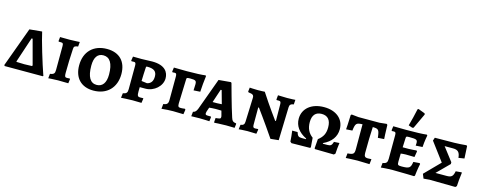

<svg xmlns="http://www.w3.org/2000/svg" viewBox="-32 -1518 5696 2276"><g transform="rotate(15 2816.5 -380.0)"><path d="M28 0H493L500 -5C448 -153 372 -406 350 -510H343L197 -496L19 -10ZM247 -81 151 -84 147 -89 250 -399H263L345 -93L339 -84Z M563 6C563 6 635 0 682 0C719 0 808 2 808 2L815 -51L810 -57C810 -57 795 -55 777 -55C752 -55 746 -65 746 -108C746 -195 750 -319 756 -407C758 -436 766 -444 808 -449L813 -506C813 -506 727 -501 691 -501C651 -501 599 -502 572 -502L567 -453L571 -445H598C622 -445 628 -437 628 -405L627 -114C627 -70 617 -58 569 -49Z M1116 9C1281 9 1388 -98 1388 -265C1388 -420 1300 -510 1148 -510C982 -510 877 -405 877 -238C877 -83 966 9 1116 9ZM1136 -66C1059 -66 1017 -133 1017 -271C1017 -374 1056 -426 1126 -426C1204 -426 1248 -360 1248 -222C1248 -120 1207 -66 1136 -66Z M1456 6C1456 6 1555 0 1597 0C1628 0 1706 2 1706 2L1714 -52L1711 -57C1711 -57 1690 -56 1676 -56C1643 -56 1637 -67 1637 -121L1638 -173H1708C1813 -173 1907 -257 1907 -352C1907 -424 1865 -505 1703 -505C1703 -505 1604 -501 1573 -501C1537 -501 1490 -502 1467 -502L1459 -451L1465 -444C1465 -444 1482 -445 1494 -445C1513 -445 1519 -436 1519 -403L1518 -116C1518 -73 1506 -58 1463 -51ZM1709 -240 1640 -249C1641 -305 1644 -364 1647 -415C1648 -429 1650 -430 1665 -430C1744 -430 1779 -403 1779 -341C1779 -284 1756 -251 1709 -240Z M1953 8C1999 3 2057 0 2094 0C2121 0 2174 2 2221 3L2230 -54L2222 -64C2205 -61 2183 -60 2170 -60C2141 -60 2135 -69 2135 -108L2145 -402C2145 -424 2150 -427 2191 -427C2257 -427 2267 -419 2267 -375C2267 -358 2266 -329 2264 -301L2345 -306C2348 -365 2355 -442 2363 -500L2357 -510C2313 -504 2233 -500 2128 -500C2080 -500 2009 -502 1969 -502L1962 -451L1968 -443C1977 -444 1987 -445 1992 -445C2013 -445 2019 -437 2019 -403L2018 -118C2018 -73 2005 -58 1959 -51Z M2602 6C2602 6 2673 0 2745 0C2783 0 2849 2 2849 2L2855 -48L2851 -54C2816 -57 2801 -71 2790 -107C2750 -226 2675 -504 2675 -504L2665 -510L2518 -497L2374 -103C2361 -72 2347 -58 2323 -54L2317 2C2317 2 2372 0 2418 0C2470 0 2540 4 2540 4L2546 -48L2541 -55H2510C2482 -55 2474 -59 2474 -77C2474 -81 2475 -88 2478 -99L2496 -151C2517 -153 2548 -156 2572 -156C2591 -156 2624 -156 2645 -155L2659 -103C2662 -94 2663 -86 2663 -80C2663 -60 2655 -57 2601 -52L2597 0ZM2518 -226 2573 -391H2585L2630 -229C2613 -227 2589 -226 2572 -226Z M3301 -203H3292C3292 -203 3184 -349 3084 -504C3084 -504 3036 -501 2999 -501C2955 -501 2899 -505 2899 -505L2893 -455L2900 -447C2953 -441 2966 -432 2966 -398L2955 -100C2954 -68 2940 -55 2907 -51L2900 6C2900 6 2960 0 3006 0C3042 0 3116 3 3116 3L3125 -51L3120 -56C3120 -56 3095 -54 3086 -54C3064 -54 3057 -63 3057 -91V-304H3066C3066 -304 3171 -162 3293 18L3392 8L3404 -399C3405 -430 3419 -443 3455 -448L3459 -505C3459 -504 3399 -501 3358 -501C3320 -501 3246 -504 3246 -504L3241 -452L3244 -445H3272C3291 -445 3298 -437 3299 -412Z M3547 3 3774 0 3782 -9 3773 -124C3719 -163 3692 -219 3692 -295C3692 -381 3732 -425 3805 -425C3879 -425 3919 -380 3919 -290C3919 -216 3896 -169 3837 -124L3828 -9L3835 -1L4067 3L4083 -12C4085 -54 4090 -102 4096 -146L4030 -142C4016 -96 4004 -87 3962 -87H3908V-95C4005 -140 4058 -212 4058 -304C4058 -429 3961 -510 3812 -510C3659 -510 3555 -426 3555 -300C3555 -213 3605 -142 3701 -95V-87H3651C3608 -87 3598 -97 3583 -143H3517C3523 -98 3528 -55 3530 -12Z M4214 6C4214 6 4310 0 4357 0C4400 0 4505 4 4505 4L4512 -55L4509 -59C4509 -59 4489 -57 4466 -57C4433 -57 4421 -71 4421 -110C4421 -222 4424 -360 4429 -431C4500 -429 4508 -422 4520 -323L4596 -328C4596 -328 4590 -419 4589 -500L4579 -510L4492 -501H4234L4149 -510L4139 -500C4138 -421 4130 -323 4130 -323L4206 -328C4217 -419 4227 -429 4303 -431V-129C4303 -69 4293 -57 4220 -52Z M4883 -544 4898 -548 4985 -734 4980 -747 4898 -778 4887 -772C4872 -701 4855 -631 4835 -561ZM4645 8C4645 8 4718 0 4793 0C4900 0 5052 5 5052 5L5061 -4C5069 -82 5084 -153 5084 -153L5076 -162L5000 -156C4989 -80 4974 -68 4878 -68C4833 -68 4828 -74 4828 -115C4828 -136 4828 -165 4830 -213C4844 -215 4868 -218 4892 -218C4933 -218 4998 -216 4998 -216L5010 -288L5002 -297C5002 -297 4935 -291 4907 -291H4833L4838 -404C4839 -426 4843 -428 4879 -428C4967 -428 4979 -422 4979 -381C4979 -370 4977 -350 4977 -350L5060 -355C5064 -428 5079 -501 5079 -501L5072 -510C5022 -504 4934 -501 4820 -501C4755 -501 4661 -503 4661 -503L4654 -452L4660 -444C4660 -444 4675 -445 4684 -445C4705 -445 4710 -437 4710 -403L4709 -118C4709 -72 4696 -56 4651 -50Z M5168 4 5240 -2 5558 2 5573 -13C5574 -52 5581 -121 5589 -180L5585 -185L5514 -179C5501 -114 5484 -98 5422 -98H5287L5436 -247V-269L5310 -433H5413C5474 -433 5498 -408 5504 -341L5575 -352C5571 -418 5568 -470 5567 -502L5558 -510C5507 -505 5454 -502 5410 -501L5172 -499L5159 -461L5328 -235L5146 -50Z"/></g></svg>

Font: Alegreya SC
Style: Bold
Weight: 700
Designer: Juan Pablo del Peral
Foundry: Huerta Tipografica
Version: Version 2.007;PS 002.007;hotconv 1.0.88;makeotf.lib2.5.64775